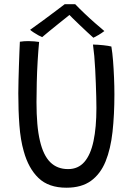

<svg xmlns="http://www.w3.org/2000/svg" viewBox="-20 -878 646 918"><path d="M297.5 19.5Q212.5 19.5 164.2 -26.8Q116 -73 93.5 -155Q78 -209 72.8 -279Q67.5 -349 67.5 -432Q67.5 -461 68.5 -495Q69.5 -529 70.5 -563.5Q71.5 -598 72.8 -628Q74 -658 75 -678.5Q84.5 -680 95 -680.8Q105.5 -681.5 115.5 -681.5Q130.5 -681.5 144 -680.2Q157.5 -679 167 -677.5Q163 -636 160 -585.5Q157 -535 155.8 -484Q154.5 -433 154.5 -389.5Q154.5 -332.5 158.5 -286.2Q162.5 -240 171 -204.5Q187 -135.5 220.2 -102.5Q253.5 -69.5 305.5 -69.5Q353.5 -69.5 383.2 -103.5Q413 -137.5 427 -203Q441 -268.5 441 -362Q441 -385 440.2 -415Q439.5 -445 438.2 -478.5Q437 -512 435.2 -545.8Q433.5 -579.5 430.8 -610Q428 -640.5 424.5 -665Q435.5 -665 448.2 -664Q461 -663 473.8 -661.8Q486.5 -660.5 496.8 -658.8Q507 -657 512.5 -655.5Q517.5 -626 520.5 -587.5Q523.5 -549 525.2 -507.5Q527 -466 527 -426.5Q527 -329 518 -247.5Q509 -166 484.8 -106.2Q460.5 -46.5 415.2 -13.5Q370 19.5 297.5 19.5ZM339.5 -858Q358.5 -838 384 -813.8Q409.5 -789.5 435 -767.2Q460.5 -745 479 -729.5Q465 -719 451.5 -711Q438 -703 426.5 -697.5Q415 -707.5 398 -723.5Q381 -739.5 362.5 -757Q344 -774.5 329.2 -789.2Q314.5 -804 307.5 -811H317.5Q313.5 -807.5 297.8 -795Q282 -782.5 260.8 -765.5Q239.5 -748.5 218.2 -731Q197 -713.5 181.5 -700.5Q175 -703 163.5 -709.2Q152 -715.5 141 -722.8Q130 -730 124 -735.5Q153 -756 188 -781.8Q223 -807.5 251.2 -829Q279.5 -850.5 289.5 -858Q294.5 -858 304 -858Q313.5 -858 323.2 -858Q333 -858 339.5 -858Z"/></svg>

Font: Grandstander Thin Light
Style: Regular
Weight: 300
Version: Version 1.200